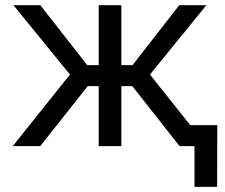

<svg xmlns="http://www.w3.org/2000/svg" viewBox="-20 -561 863 737"><path d="M28.8 0 248.5 -274.9 31.7 -541H134.8L314.9 -311H358.9V-541H445.8V-311H488.8L668 -541H772L555.7 -274.9L774.4 0H669.4L487.8 -230.5H445.8V0H358.9V-230.5H316.9L134.3 0ZM726.6 156.2V0H689.9V-80.6H814L813.5 156.2Z"/></svg>

Font: Inter 17pt
Style: Regular
Weight: 400
Version: Version 4.001;git-66647c0bb